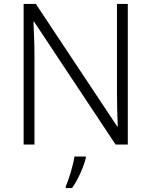

<svg xmlns="http://www.w3.org/2000/svg" viewBox="-20 -734 769 975"><path d="M629 0V-714H574V-261C574 -206 576 -133 578 -92H575L162 -714H100V0H155V-451C155 -514 152 -572 150 -624H153L567 0ZM416 68V61H358C352 104 329 180 314 212V221H346C378 176 405 112 416 68Z"/></svg>

Font: Noto Sans Sinhala UI Light
Style: Regular
Weight: 300
Designer: Jelle Bosma - Monotype Design Team
Foundry: Monotype Imaging Inc.
Version: Version 2.006